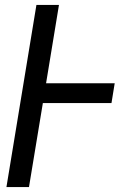

<svg xmlns="http://www.w3.org/2000/svg" viewBox="-20 -755 540 775"><path d="M6 0 127 -735H218L166 -419H443L430 -339H153L97 0Z"/></svg>

Font: Iosevka Medium
Style: Italic
Weight: 500
Italic angle: -9°
Monospace: yes
Designer: Belleve Invis
Foundry: Belleve Invis
Version: Version 32.5.0; ttfautohint (v1.8.4)